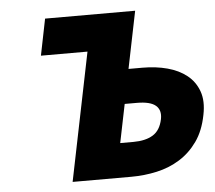

<svg xmlns="http://www.w3.org/2000/svg" viewBox="-49 -703 846 756"><g transform="rotate(-5 374.5 -325.0)"><path d="M208 0 311 -506H127L156 -650H512L466 -424H522Q574 -424 619 -412Q664 -400 695.5 -375Q727 -350 741 -311Q755 -272 744 -218Q732 -156 702.5 -114.5Q673 -73 632 -47.5Q591 -22 541.5 -11Q492 0 440 0ZM408 -136H460Q508 -136 537.5 -154Q567 -172 576 -216Q583 -251 561.5 -269.5Q540 -288 487 -288H439Z"/></g></svg>

Font: mr_Source Sans Pro
Style: Italic
Weight: 900
Italic angle: -11°
Designer: Paul D. Hunt
Foundry: Adobe Systems Incorporated
Version: Version 1.076;July 10, 2024;FontCreator 11.5.0.2430 64-bit